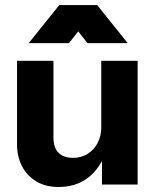

<svg xmlns="http://www.w3.org/2000/svg" viewBox="-20 -746 623 766"><path d="M384 -503.3V-238.1C384 -214.2 379 -193.1 369 -174.7C359 -156.3 345.6 -141.9 328.8 -131.6C312 -121.3 292.7 -116.2 270.7 -116.2C246.1 -116.2 227.1 -123 213.6 -136.5C200 -150.1 193.3 -170.4 193.3 -197.5V-503.4H48V-169.4C48 -137.7 54.4 -109.3 67.4 -83.8C80.3 -58.3 99.1 -38 124 -22.8C148.8 -7.6 178.7 0 213.5 0C257.4 0 294.8 -11 325.8 -32.9C351.7 -51.3 371.2 -75.5 386.8 -103.4V-9.7H529.1V-503.3ZM292.1 -620.7 328.9 -574H489.5L367.6 -725.9H216.6L94.6 -574H255.2Z"/></svg>

Font: Diatome
Style: Bold
Weight: 700
Designer: 15.100.17
Foundry: 15.100.17
Version: Version 1.004;Fontself Maker 3.5.8